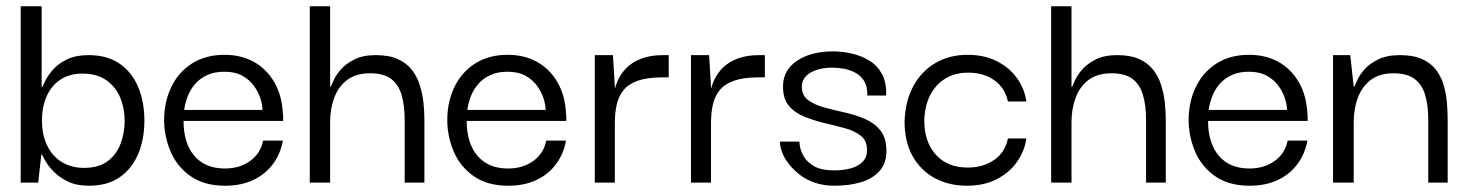

<svg xmlns="http://www.w3.org/2000/svg" viewBox="-20 -583 4684 613"><path d="M264 10Q224 10 196.5 -3.5Q169 -17 151.5 -35Q134 -53 125 -69Q116 -85 114 -90H112L102 0H46V-563H113V-305H115Q117 -310 125 -326Q133 -342 149.5 -361Q166 -380 194 -393.5Q222 -407 263 -407Q322 -407 361.5 -380Q401 -353 421 -305.5Q441 -258 441 -198Q441 -138 421 -91Q401 -44 362 -17Q323 10 264 10ZM248 -47Q296 -47 324.5 -69Q353 -91 365.5 -125.5Q378 -160 378 -198Q378 -237 364 -271Q350 -305 320 -326.5Q290 -348 243 -348Q204 -348 175 -330Q146 -312 130 -278Q114 -244 114 -198Q114 -152 131 -117.5Q148 -83 178.5 -65Q209 -47 248 -47Z M699 10Q632 10 588.5 -20.5Q545 -51 524.5 -99.5Q504 -148 504 -200Q504 -257 526.5 -304.5Q549 -352 592.5 -380Q636 -408 697 -408Q750 -408 790.5 -385.5Q831 -363 855.5 -321Q880 -279 883 -222Q884 -218 884 -210.5Q884 -203 884 -197H566Q566 -126 600.5 -85.5Q635 -45 698 -45Q745 -45 778.5 -69Q812 -93 820 -134H883Q876 -93 852 -60Q828 -27 789 -8.5Q750 10 699 10ZM568 -232H818Q818 -248 811.5 -268.5Q805 -289 791 -308.5Q777 -328 754 -341Q731 -354 696 -354Q665 -354 642 -343.5Q619 -333 603.5 -315.5Q588 -298 579.5 -276Q571 -254 568 -232Z M969 0V-563H1034V-306H1036Q1038 -311 1045.5 -327.5Q1053 -344 1069 -362Q1085 -380 1112 -393.5Q1139 -407 1180 -407Q1222 -407 1250 -394.5Q1278 -382 1295 -360Q1312 -338 1320.5 -310.5Q1329 -283 1332 -255Q1335 -227 1335 -201V0H1272V-201Q1272 -245 1262.5 -278.5Q1253 -312 1229.5 -330.5Q1206 -349 1162 -349Q1116 -349 1088 -327.5Q1060 -306 1047 -270.5Q1034 -235 1034 -193V0Z M1603 10Q1536 10 1492.5 -20.5Q1449 -51 1428.5 -99.5Q1408 -148 1408 -200Q1408 -257 1430.5 -304.5Q1453 -352 1496.5 -380Q1540 -408 1601 -408Q1654 -408 1694.5 -385.5Q1735 -363 1759.5 -321Q1784 -279 1787 -222Q1788 -218 1788 -210.5Q1788 -203 1788 -197H1470Q1470 -126 1504.5 -85.5Q1539 -45 1602 -45Q1649 -45 1682.5 -69Q1716 -93 1724 -134H1787Q1780 -93 1756 -60Q1732 -27 1693 -8.5Q1654 10 1603 10ZM1472 -232H1722Q1722 -248 1715.5 -268.5Q1709 -289 1695 -308.5Q1681 -328 1658 -341Q1635 -354 1600 -354Q1569 -354 1546 -343.5Q1523 -333 1507.5 -315.5Q1492 -298 1483.5 -276Q1475 -254 1472 -232Z M1879 0V-407H1937L1944 -290L1943 -202V0ZM1943 -190 1940 -279Q1942 -302 1952 -325Q1962 -348 1980.5 -366.5Q1999 -385 2028 -396Q2057 -407 2096 -407H2115V-336H2095Q2047 -336 2017 -325.5Q1987 -315 1971 -295.5Q1955 -276 1949 -249Q1943 -222 1943 -190Z M2186 0V-407H2244L2251 -290L2250 -202V0ZM2250 -190 2247 -279Q2249 -302 2259 -325Q2269 -348 2287.5 -366.5Q2306 -385 2335 -396Q2364 -407 2403 -407H2422V-336H2402Q2354 -336 2324 -325.5Q2294 -315 2278 -295.5Q2262 -276 2256 -249Q2250 -222 2250 -190Z M2644 10Q2610 10 2582 0.5Q2554 -9 2533.5 -25Q2513 -41 2498.5 -59.5Q2484 -78 2477 -97Q2470 -116 2470 -131H2532Q2532 -130 2534 -116Q2536 -102 2546 -84Q2556 -66 2579 -52.5Q2602 -39 2644 -39Q2674 -39 2698 -46Q2722 -53 2735.5 -68Q2749 -83 2748 -105Q2748 -134 2728.5 -149.5Q2709 -165 2678 -173.5Q2647 -182 2613 -190Q2579 -198 2548 -210.5Q2517 -223 2498 -246Q2479 -269 2480 -310Q2481 -360 2525.5 -389.5Q2570 -419 2640 -419Q2669 -419 2699.5 -412Q2730 -405 2755.5 -389.5Q2781 -374 2796 -346.5Q2811 -319 2809 -278H2749Q2750 -306 2739.5 -323.5Q2729 -341 2711.5 -350.5Q2694 -360 2674.5 -363.5Q2655 -367 2638 -367Q2595 -367 2567.5 -351Q2540 -335 2540 -306Q2540 -279 2559.5 -264Q2579 -249 2609.5 -240.5Q2640 -232 2674.5 -224.5Q2709 -217 2740 -204Q2771 -191 2790.5 -167Q2810 -143 2810 -101Q2810 -62 2788.5 -37.5Q2767 -13 2729.5 -1.5Q2692 10 2644 10Z M3067 10Q3010 10 2965 -14Q2920 -38 2894 -84Q2868 -130 2868 -195Q2870 -259 2895.5 -307Q2921 -355 2966 -381.5Q3011 -408 3069 -408Q3123 -408 3163 -387.5Q3203 -367 3227 -333.5Q3251 -300 3257 -259H3198Q3189 -302 3155 -326.5Q3121 -351 3071 -351Q3028 -351 2997 -331.5Q2966 -312 2949 -277.5Q2932 -243 2931 -198Q2931 -130 2968 -89Q3005 -48 3070 -48Q3118 -48 3153.5 -72Q3189 -96 3198 -141H3257Q3251 -100 3226.5 -65.5Q3202 -31 3161.5 -10.5Q3121 10 3067 10Z M3336 0V-563H3401V-306H3403Q3405 -311 3412.5 -327.5Q3420 -344 3436 -362Q3452 -380 3479 -393.5Q3506 -407 3547 -407Q3589 -407 3617 -394.5Q3645 -382 3662 -360Q3679 -338 3687.5 -310.5Q3696 -283 3699 -255Q3702 -227 3702 -201V0H3639V-201Q3639 -245 3629.5 -278.5Q3620 -312 3596.5 -330.5Q3573 -349 3529 -349Q3483 -349 3455 -327.5Q3427 -306 3414 -270.5Q3401 -235 3401 -193V0Z M3970 10Q3903 10 3859.5 -20.5Q3816 -51 3795.5 -99.5Q3775 -148 3775 -200Q3775 -257 3797.5 -304.5Q3820 -352 3863.5 -380Q3907 -408 3968 -408Q4021 -408 4061.5 -385.5Q4102 -363 4126.5 -321Q4151 -279 4154 -222Q4155 -218 4155 -210.5Q4155 -203 4155 -197H3837Q3837 -126 3871.5 -85.5Q3906 -45 3969 -45Q4016 -45 4049.5 -69Q4083 -93 4091 -134H4154Q4147 -93 4123 -60Q4099 -27 4060 -8.5Q4021 10 3970 10ZM3839 -232H4089Q4089 -248 4082.5 -268.5Q4076 -289 4062 -308.5Q4048 -328 4025 -341Q4002 -354 3967 -354Q3936 -354 3913 -343.5Q3890 -333 3874.5 -315.5Q3859 -298 3850.5 -276Q3842 -254 3839 -232Z M4236 0V-407H4291L4302 -306H4304Q4306 -311 4313.5 -327.5Q4321 -344 4337 -362Q4353 -380 4380.5 -393.5Q4408 -407 4450 -407Q4492 -407 4520 -394.5Q4548 -382 4564.5 -360.5Q4581 -339 4589 -312Q4597 -285 4599.5 -256.5Q4602 -228 4602 -201V0H4540V-201Q4540 -245 4530.5 -278.5Q4521 -312 4497 -330.5Q4473 -349 4429 -349Q4384 -349 4356 -327.5Q4328 -306 4315 -270.5Q4302 -235 4302 -193V0Z"/></svg>

Font: Darker Grotesque Light Medium
Style: Regular
Weight: 500
Version: Version 1.000;gftools[0.9.28]